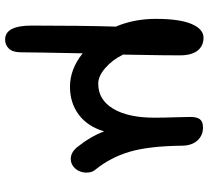

<svg xmlns="http://www.w3.org/2000/svg" viewBox="-52 -492 805 740"><g transform="rotate(90 350.0 -122.5)"><path d="M132.8 259.8Q79.1 259.8 79.1 157.2Q79.1 -29.8 83 -167Q53.2 -237.3 53.2 -320.8Q53.2 -413.1 73 -459Q92.8 -504.9 126 -504.9Q157.7 -504.9 175.8 -481.7Q193.8 -458.5 193.8 -414.1Q193.8 -383.3 193.4 -346.9Q192.9 -310.5 192.1 -265.4Q191.4 -220.2 190.9 -194.8Q211.4 -153.3 242.7 -126.2Q273.9 -99.1 303.2 -99.1Q365.2 -99.1 399.7 -157Q434.1 -214.8 434.1 -315.9Q434.1 -352.5 432.6 -393.8Q431.2 -435.1 431.2 -455.1Q431.2 -479 440.2 -491Q449.2 -502.9 472.2 -502.9Q502.4 -502.9 522 -481.4Q541.5 -460 542 -422.9Q543.5 -294.9 565.2 -220.9Q586.9 -147 633.8 -88.9Q643.6 -78.1 645.3 -61.5Q647 -44.9 641.6 -29.8Q636.2 -14.6 623 -3.9Q609.9 6.8 592.8 6.8Q569.8 6.8 549.8 -15.1Q505.9 -69.8 486.8 -122.1Q468.3 -58.6 422.9 -24.4Q377.4 9.8 314.9 9.8Q247.1 9.8 186 -39.1Q182.1 157.2 182.1 198.2Q182.1 230 168.2 244.9Q154.3 259.8 132.8 259.8Z"/></g></svg>

Font: Shantell Sans Irregular
Style: Regular
Weight: 500
Designer: Stephen Nixon, Anya Danilova, Shantell Martin
Foundry: Arrow Type
Version: Version 1.006;[9816181b4]